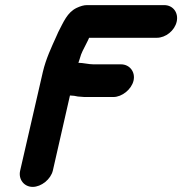

<svg xmlns="http://www.w3.org/2000/svg" viewBox="-20 -705 714 752"><path d="M187 -37 254 -331C264 -331 277 -329 285 -327L311 -325H424C458 -325 495 -355 503 -389C511 -423 488 -453 454 -453H346C327 -453 306 -459 287 -459C290 -466 291 -472 293 -477C298 -497 308 -514 316 -530L325 -548C327 -551 327 -554 329 -557H594C629 -557 664 -585 672 -620C680 -655 658 -685 623 -685H321C308 -685 295 -681 280 -674C243 -656 229 -619 208 -579L200 -561C182 -521 160 -475 148 -424L59 -37C51 -3 74 27 108 27C142 27 179 -3 187 -37Z"/></svg>

Font: Electronic
Style: SuThkIt
Weight: 900
Version: Version 1.011